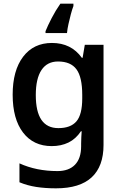

<svg xmlns="http://www.w3.org/2000/svg" viewBox="-20 -786 665 1046"><path d="M263 -552Q368 -552 426 -471H430L442 -542H544V4Q544 120 479.5 180Q415 240 285 240Q227 240 178 232.5Q129 225 86 207V104Q178 146 293 146Q355 146 388.5 111.5Q422 77 422 11V-4Q422 -19 423 -39Q424 -59 425 -71H421Q393 -29 353 -9.5Q313 10 262 10Q162 10 105.5 -64Q49 -138 49 -270Q49 -402 106 -477Q163 -552 263 -552ZM296 -451Q237 -451 206 -404.5Q175 -358 175 -268Q175 -88 298 -88Q365 -88 396.5 -125Q428 -162 428 -250V-269Q428 -366 396.5 -408.5Q365 -451 296 -451ZM380 -753Q373 -735 366 -708.5Q359 -682 353 -655Q347 -628 345 -606H228V-616Q240 -646 261.5 -687.5Q283 -729 309 -766H380Z"/></svg>

Font: Noto Sans New Tai Lue Semibold
Style: Regular
Weight: 400
Designer: Monotype Design Team
Foundry: Monotype Imaging Inc.
Version: Version 2.004; ttfautohint (v1.8.4.7-5d5b)